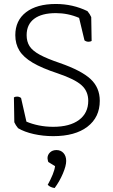

<svg xmlns="http://www.w3.org/2000/svg" viewBox="-20 -675 567 966"><path d="M52 -60 50 -185Q56 -189 66 -189Q77 -189 86 -182L113 -63Q141 -51 175.5 -44Q210 -37 248 -37Q331 -37 377.5 -71.5Q424 -106 424 -168Q424 -216 390 -246.5Q356 -277 270 -306Q191 -332 144.5 -359.5Q98 -387 77.5 -420.5Q57 -454 57 -498Q57 -572 111 -613.5Q165 -655 261 -655Q346 -655 420 -619Q426 -612 431 -604Q436 -596 439 -589L441 -469Q435 -465 425 -465Q414 -465 405 -472L378 -585Q322 -609 261 -609Q190 -609 152 -580.5Q114 -552 114 -498Q114 -466 128.5 -443Q143 -420 179.5 -400Q216 -380 281 -358Q390 -320 436 -277Q482 -234 482 -168Q482 -85 420 -37.5Q358 10 248 10Q197 10 150 -0.5Q103 -11 71 -30Q65 -37 60 -45Q55 -53 52 -60ZM257 161 223 140Q222 136 220.5 131Q219 126 219 121Q219 104 231.5 92Q244 80 264 80Q286 80 299.5 95Q313 110 313 135Q313 159 296.5 198Q280 237 255 271Q233 268 220 255Q235 228 245 203.5Q255 179 257 161Z"/></svg>

Font: Scope One
Style: Regular
Weight: 400
Designer: Dalton Maag Ltd
Foundry: Dalton Maag Ltd
Version: Version 1.002; ttfautohint (v1.4.1) -l 11 -r 50 -G 50 -x 14 